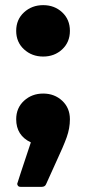

<svg xmlns="http://www.w3.org/2000/svg" viewBox="-20 -554 336 747"><path d="M148 -334Q104 -334 73.5 -362Q43 -390 43 -434Q43 -478 73.5 -506Q104 -534 148 -534Q192 -534 222 -506Q252 -478 252 -434Q252 -390 222 -362Q192 -334 148 -334ZM142 173H61Q53 173 50 169Q47 165 47 161Q47 159 100 0Q43 -27 43 -90Q43 -134 73.5 -162Q104 -190 148 -190Q192 -190 222 -162Q252 -134 252 -90Q252 -55 239.5 -20Q227 15 198 77L160 161Q156 173 142 173Z"/></svg>

Font: YamahaIndonesia935. App XBold
Style: Regular
Weight: 800
Designer: Dalton Maag Ltd
Foundry: Dalton Maag Ltd
Version: Version 1.002; January 01, 2024; Regular/Italic